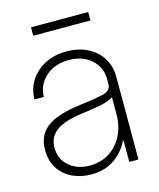

<svg xmlns="http://www.w3.org/2000/svg" viewBox="-106 -764 703 850"><g transform="rotate(-15 245.0 -339.0)"><path d="M207.5 10.3Q160.6 10.3 121.8 -7.8Q83 -25.9 59.8 -61.3Q36.6 -96.7 36.6 -147.9Q36.6 -214.4 84.7 -250.7Q132.8 -287.1 242.2 -300.3Q304.7 -308.1 344 -316.7Q383.3 -325.2 383.3 -356.4V-379.4Q383.3 -433.6 343.8 -469.2Q304.2 -504.9 240.2 -504.9Q175.8 -504.9 134.5 -468Q93.3 -431.2 92.3 -375.5H49.3Q49.8 -423.8 74.5 -461.9Q99.1 -500 141.8 -522.2Q184.6 -544.4 240.2 -544.4Q295.4 -544.4 337.2 -523.2Q378.9 -502 402.1 -464.8Q425.3 -427.7 425.3 -379.4V0H383.3V-98.1H380.4Q358.9 -52.2 315.4 -21Q272 10.3 207.5 10.3ZM211.4 -29.3Q262.7 -29.3 301.5 -54.2Q340.3 -79.1 361.8 -122.3Q383.3 -165.5 383.3 -220.7V-296.9Q366.7 -284.2 329.8 -276.1Q293 -268.1 246.6 -262.2Q158.7 -252 119.1 -223.9Q79.6 -195.8 79.6 -146Q79.6 -93.3 116.9 -61.3Q154.3 -29.3 211.4 -29.3ZM379.4 -688V-649.4H117.2V-688Z"/></g></svg>

Font: Inter Display Extra Light
Style: Regular
Weight: 200
Designer: Rasmus Andersson
Foundry: rsms
Version: Version 4.000;git-4fc901f